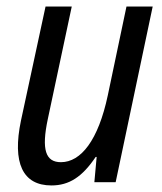

<svg xmlns="http://www.w3.org/2000/svg" viewBox="-20 -556 494 586"><path d="M137 10C191 10 231 -16 272 -77H275L268 0H333L446 -536H366L309 -265C280 -128 227 -61 166 -61C119 -61 106 -99 126 -193L199 -536H119L44 -188C17 -59 49 10 137 10Z"/></svg>

Font: Noto Sans Condensed
Style: Italic
Weight: 400
Width: 3
Italic angle: -12°
Designer: Monotype Design Team
Foundry: Monotype Imaging Inc.
Version: Version 2.013